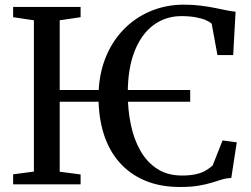

<svg xmlns="http://www.w3.org/2000/svg" viewBox="-20 -772 1053 804"><path d="M776.5 -395V-346H135.5V-395ZM122 -53.5V-687L35 -700V-743H317.5V-700L230 -687V-53L317.5 -41.5V0H35V-42ZM733.5 11Q650.5 11 586.8 -16Q523 -43 479.5 -92.8Q436 -142.5 414.2 -211.8Q392.5 -281 392.5 -366Q392.5 -452 419.2 -523Q446 -594 494.5 -645.2Q543 -696.5 608.5 -724.5Q674 -752.5 750.5 -752.5Q788 -752.5 819.5 -748.5Q851 -744.5 877.8 -739.2Q904.5 -734 926.8 -729.2Q949 -724.5 966.5 -723L956.5 -541.5H890.5L866.5 -672.5Q858.5 -680.5 841.8 -687.8Q825 -695 799.2 -699.8Q773.5 -704.5 739.5 -704.5Q673.5 -704.5 622.8 -667Q572 -629.5 543.5 -557.2Q515 -485 515 -380.5Q515 -311.5 528 -249.5Q541 -187.5 568.5 -139.8Q596 -92 639 -64.5Q682 -37 742 -37Q778 -37 802.5 -43Q827 -49 843 -58.8Q859 -68.5 870.5 -79L912 -184L971.5 -176L948.5 -27Q928 -26 909 -20.2Q890 -14.5 867 -7.2Q844 0 812 5.5Q780 11 733.5 11Z"/></svg>

Font: Merriweather 48pt
Style: Regular
Weight: 400
Version: Version 2.100